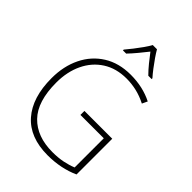

<svg xmlns="http://www.w3.org/2000/svg" viewBox="-271 -1084 1220 1220"><g transform="rotate(45 339.0 -474.0)"><path d="M354 -355H604V-34Q556 -12 501.5 -1Q447 10 388 10Q227 10 143 -85.5Q59 -181 59 -355Q59 -462 100 -546Q141 -630 217.5 -678Q294 -726 400 -726Q509 -726 596 -682L579 -646Q534 -669 489 -679.5Q444 -690 399 -690Q306 -690 239 -647Q172 -604 136 -528.5Q100 -453 100 -356Q100 -186 178 -106Q256 -26 395 -26Q447 -26 488.5 -34.5Q530 -43 564 -57V-319H354ZM403 -958Q415 -937 434 -909.5Q453 -882 474 -854.5Q495 -827 513 -807V-800H483Q457 -826 431 -858Q405 -890 384 -918Q362 -890 335.5 -858Q309 -826 284 -800H255V-807Q273 -828 294 -855Q315 -882 334.5 -909.5Q354 -937 365 -958Z"/></g></svg>

Font: Noto Sans Disp ExtLt
Style: Regular
Weight: 200
Designer: Monotype Design Team
Foundry: Monotype Imaging Inc.
Version: Version 2.000;GOOG;noto-source:20170915:90ef993387c0